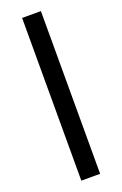

<svg xmlns="http://www.w3.org/2000/svg" viewBox="-169 -817 629 988"><g transform="rotate(-20 145.0 -323.5)"><path d="M94 -769H197V122H94Z"/></g></svg>

Font: Karla Tamil Upright
Style: Bold
Weight: 700
Designer: Jonathan Pinhorn
Foundry: Jonathan Pinhorn
Version: Version 1.001